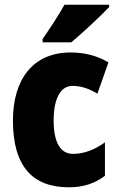

<svg xmlns="http://www.w3.org/2000/svg" viewBox="-20 -852 505 816"><path d="M444 -822V-832H254C230 -788 194 -734 161 -686V-672H283C334 -715 411 -787 444 -822ZM273 -56C335 -56 384 -73 426 -105V-247C383 -216 337 -198 291 -198C238 -198 208 -244 208 -340C208 -436 239 -487 288 -487C324 -487 357 -476 394 -454L441 -587C395 -614 343 -629 280 -629C119 -629 35 -513 35 -340C35 -144 119 -56 273 -56Z"/></svg>

Font: Noto Sans Malayalam UI Condensed Black
Style: Regular
Weight: 900
Width: 3
Designer: Jelle Bosma - Monotype Design Team
Foundry: Monotype Imaging Inc.
Version: Version 2.104